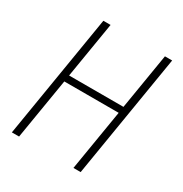

<svg xmlns="http://www.w3.org/2000/svg" viewBox="-171 -863 942 991"><g transform="rotate(30 300.0 -367.5)"><path d="M39 0 160 -735H203L148 -402H472L527 -735H570L449 0H406L466 -363H142L82 0Z"/></g></svg>

Font: Iosevka Aile XLt Obl
Style: Regular
Weight: 200
Italic angle: -9°
Designer: Belleve Invis
Foundry: Belleve Invis
Version: Version 31.1.0; ttfautohint (v1.8.4)